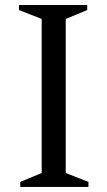

<svg xmlns="http://www.w3.org/2000/svg" viewBox="-20 -740 425 760"><path d="M240.2 -665V-55.2L330.1 -20V0H60.1V-20L145 -55.2V-665L55.2 -700.2V-720.2H325.2V-700.2Z"/></svg>

Font: Amethysta
Style: Regular
Weight: 400
Designer: Konstantin Vinogradov, Alexei Vanyashin
Foundry: Cyreal (www.cyreal.org)
Version: Version 1.003